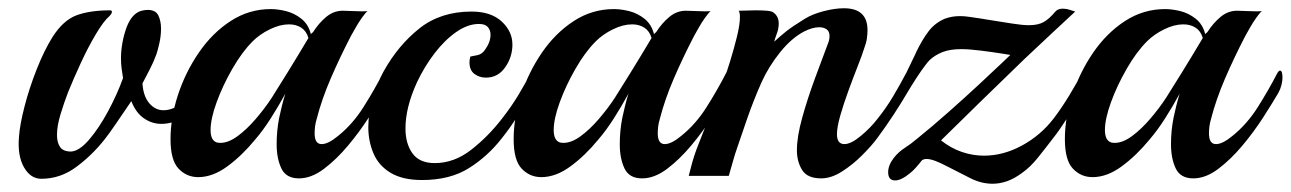

<svg xmlns="http://www.w3.org/2000/svg" viewBox="-20 -426 3126 465"><path d="M80 7Q54 7 38 -21Q22 -49 26 -95Q28 -124 39.5 -168.5Q51 -213 69 -258.5Q87 -304 107 -336Q133 -377 165.5 -389Q198 -401 247 -401Q251 -401 251 -397Q251 -393 245 -387Q231 -375 212 -343Q193 -311 175.5 -273Q158 -235 145 -203Q135 -177 126.5 -149Q118 -121 118 -99Q118 -81 125.5 -70Q133 -59 152 -59Q172 -60 196 -88Q220 -116 242 -157Q264 -198 278 -237Q276 -248 274.5 -260Q273 -272 273 -285Q273 -303 276.5 -322.5Q280 -342 287 -361Q300 -394 323 -400Q327 -401 330.5 -401.5Q334 -402 338 -402Q357 -402 363.5 -388.5Q370 -375 370 -357Q370 -339 366 -321.5Q362 -304 359 -295Q352 -276 343 -258.5Q334 -241 325 -224Q327 -193 341.5 -176Q356 -159 376 -159Q401 -159 426 -181Q440 -193 451.5 -211.5Q463 -230 472 -246Q477 -255 479 -250Q481 -245 481 -234Q481 -225 479.5 -214.5Q478 -204 474 -198Q460 -173 442 -156.5Q424 -140 404 -132Q388 -126 371 -126Q348 -126 328.5 -139.5Q309 -153 298 -181Q277 -150 259.5 -124.5Q242 -99 233 -88Q203 -50 164.5 -21.5Q126 7 80 7Z M704 6Q673 6 661.5 -18Q650 -42 650 -77Q650 -109 656 -140Q659 -154 662.5 -168.5Q666 -183 671 -199Q654 -168 635.5 -139Q617 -110 598 -88Q566 -49 530.5 -23Q495 3 460 3Q432 3 412.5 -17.5Q393 -38 393 -89Q393 -141 411 -196Q429 -251 461.5 -298.5Q494 -346 538.5 -375Q583 -404 636 -404Q653 -404 673 -399Q693 -394 710 -380.5Q727 -367 733 -343Q734 -345 735.5 -346Q737 -347 738 -348Q752 -370 770 -385Q788 -400 810 -400Q821 -400 841 -399Q861 -398 870 -399Q865 -395 856.5 -383Q848 -371 841 -358.5Q834 -346 830 -339Q803 -287 781 -236Q759 -185 747 -138Q744 -128 743 -119.5Q742 -111 742 -103Q742 -77 759 -77Q775 -77 799 -97Q834 -125 860.5 -167Q887 -209 907 -248Q911 -255 914 -255Q920 -255 920 -238Q920 -230 917.5 -220Q915 -210 910 -201Q896 -177 873.5 -142Q851 -107 823 -73.5Q795 -40 764.5 -17Q734 6 704 6ZM505 -81Q508 -80 514 -80Q533 -80 555 -96Q577 -112 599 -137.5Q621 -163 638 -189Q682 -259 703 -294Q724 -329 727 -334Q722 -351 709.5 -359Q697 -367 680 -367Q658 -367 633.5 -355Q609 -343 592 -326Q566 -300 542.5 -259Q519 -218 504.5 -178Q490 -138 490 -111Q490 -86 505 -81Z M1002 10Q955 10 926 -7.5Q897 -25 884.5 -54.5Q872 -84 872 -118Q872 -152 882 -187Q892 -222 909 -253Q944 -316 995.5 -357Q1047 -398 1122 -398Q1169 -398 1195 -374Q1221 -350 1221 -318Q1221 -288 1203.5 -263Q1186 -238 1157 -238Q1141 -238 1129 -247Q1117 -256 1117 -275Q1117 -278 1117.5 -281.5Q1118 -285 1119 -289Q1125 -290 1136.5 -292.5Q1148 -295 1155 -306Q1168 -324 1168 -342Q1168 -353 1161.5 -360.5Q1155 -368 1140 -368Q1113 -368 1085 -348.5Q1057 -329 1032.5 -297Q1008 -265 990 -227Q962 -166 962 -115Q962 -78 979 -54.5Q996 -31 1033 -31Q1080 -31 1121.5 -63.5Q1163 -96 1196 -139Q1218 -167 1235.5 -196Q1253 -225 1265 -249Q1269 -256 1272 -256Q1278 -256 1278 -239Q1278 -231 1275.5 -220.5Q1273 -210 1268 -201Q1251 -173 1233.5 -145Q1216 -117 1196 -92Q1162 -48 1116 -19Q1070 10 1002 10Z M1535 6Q1504 6 1492.5 -18Q1481 -42 1481 -77Q1481 -109 1487 -140Q1490 -154 1493.5 -168.5Q1497 -183 1502 -199Q1485 -168 1466.5 -139Q1448 -110 1429 -88Q1397 -49 1361.5 -23Q1326 3 1291 3Q1263 3 1243.5 -17.5Q1224 -38 1224 -89Q1224 -141 1242 -196Q1260 -251 1292.5 -298.5Q1325 -346 1369.5 -375Q1414 -404 1467 -404Q1484 -404 1504 -399Q1524 -394 1541 -380.5Q1558 -367 1564 -343Q1565 -345 1566.5 -346Q1568 -347 1569 -348Q1583 -370 1601 -385Q1619 -400 1641 -400Q1652 -400 1672 -399Q1692 -398 1701 -399Q1696 -395 1687.5 -383Q1679 -371 1672 -358.5Q1665 -346 1661 -339Q1634 -287 1612 -236Q1590 -185 1578 -138Q1575 -128 1574 -119.5Q1573 -111 1573 -103Q1573 -77 1590 -77Q1606 -77 1630 -97Q1665 -125 1691.5 -167Q1718 -209 1738 -248Q1742 -255 1745 -255Q1751 -255 1751 -238Q1751 -230 1748.5 -220Q1746 -210 1741 -201Q1727 -177 1704.5 -142Q1682 -107 1654 -73.5Q1626 -40 1595.5 -17Q1565 6 1535 6ZM1336 -81Q1339 -80 1345 -80Q1364 -80 1386 -96Q1408 -112 1430 -137.5Q1452 -163 1469 -189Q1513 -259 1534 -294Q1555 -329 1558 -334Q1553 -351 1540.5 -359Q1528 -367 1511 -367Q1489 -367 1464.5 -355Q1440 -343 1423 -326Q1397 -300 1373.5 -259Q1350 -218 1335.5 -178Q1321 -138 1321 -111Q1321 -86 1336 -81Z M1969 6Q1935 6 1922.5 -14.5Q1910 -35 1910 -62Q1910 -95 1923 -141.5Q1936 -188 1953.5 -235.5Q1971 -283 1985 -320Q1989 -329 1989 -339Q1989 -350 1982 -355Q1975 -360 1964 -360Q1948 -360 1928 -350Q1897 -334 1869 -299Q1841 -264 1824 -226Q1805 -183 1790 -140Q1775 -97 1766 -70Q1760 -53 1755 -35Q1750 -17 1745 0H1648Q1648 0 1654.5 -25Q1661 -50 1671 -75Q1688 -119 1705.5 -163Q1723 -207 1736 -241Q1740 -251 1748.5 -278.5Q1757 -306 1764.5 -336Q1772 -366 1772 -385Q1772 -396 1769 -400Q1778 -400 1789.5 -400.5Q1801 -401 1811 -401Q1825 -401 1837.5 -400Q1850 -399 1854 -395Q1866 -386 1866 -369Q1866 -357 1861.5 -345Q1857 -333 1855 -325Q1869 -338 1884 -350Q1899 -362 1930 -381Q1948 -392 1975 -399Q2002 -406 2024 -406Q2081 -406 2081 -353Q2081 -344 2079.5 -333Q2078 -322 2073 -309Q2068 -293 2057 -265Q2046 -237 2034.5 -205.5Q2023 -174 2015 -146Q2007 -118 2007 -101Q2007 -77 2025 -77Q2041 -77 2065 -97Q2088 -116 2105 -138Q2126 -164 2143.5 -193.5Q2161 -223 2174 -248Q2179 -256 2181 -256Q2187 -256 2187 -239Q2187 -231 2184.5 -220.5Q2182 -210 2177 -201Q2163 -177 2144 -148Q2125 -119 2105 -92Q2091 -73 2068 -50Q2045 -27 2019 -10.5Q1993 6 1969 6Z M2182 -5Q2162 11 2148 11Q2131 11 2131 -9Q2131 -26 2145 -44Q2156 -58 2171.5 -68Q2187 -78 2201 -90Q2237 -119 2276.5 -154Q2316 -189 2350 -220.5Q2384 -252 2405.5 -272.5Q2427 -293 2427 -293Q2427 -293 2405 -296.5Q2383 -300 2355 -303.5Q2327 -307 2308 -307Q2281 -307 2263 -300Q2245 -293 2232 -281Q2224 -273 2211.5 -255Q2199 -237 2187 -217.5Q2175 -198 2166 -183Q2164 -179 2162 -184.5Q2160 -190 2160 -200Q2160 -209 2161.5 -218.5Q2163 -228 2167 -234Q2173 -245 2179.5 -259Q2186 -273 2192 -285Q2198 -297 2199 -300Q2214 -331 2229.5 -351Q2245 -371 2269 -381Q2286 -387 2305 -387Q2316 -387 2329 -385Q2342 -383 2356 -381L2368 -379Q2406 -373 2431 -369Q2456 -365 2472 -365Q2494 -365 2507.5 -372.5Q2521 -380 2536 -398Q2542 -405 2554 -405Q2562 -405 2570 -402.5Q2578 -400 2584 -398Q2558 -374 2526.5 -344.5Q2495 -315 2461 -283Q2410 -234 2359.5 -184.5Q2309 -135 2259 -86Q2283 -67 2309.5 -58Q2336 -49 2363 -49Q2410 -49 2455 -73.5Q2500 -98 2531 -138Q2551 -164 2570 -195.5Q2589 -227 2602 -252Q2606 -260 2610 -260Q2615 -260 2615 -245Q2615 -235 2612.5 -223.5Q2610 -212 2603 -201Q2590 -179 2581.5 -166Q2573 -153 2562 -136Q2554 -124 2546.5 -113Q2539 -102 2531 -92Q2512 -67 2493.5 -44Q2475 -21 2455 -7Q2436 7 2418.5 13Q2401 19 2384 19Q2357 19 2331 6Q2305 -7 2274 -23Q2259 -31 2246 -36Q2233 -41 2224 -41Q2218 -41 2213 -38Q2206 -29 2198 -20Q2190 -11 2182 -5Z M2870 6Q2839 6 2827.5 -18Q2816 -42 2816 -77Q2816 -109 2822 -140Q2825 -154 2828.5 -168.5Q2832 -183 2837 -199Q2820 -168 2801.5 -139Q2783 -110 2764 -88Q2732 -49 2696.5 -23Q2661 3 2626 3Q2598 3 2578.5 -17.5Q2559 -38 2559 -89Q2559 -141 2577 -196Q2595 -251 2627.5 -298.5Q2660 -346 2704.5 -375Q2749 -404 2802 -404Q2819 -404 2839 -399Q2859 -394 2876 -380.5Q2893 -367 2899 -343Q2900 -345 2901.5 -346Q2903 -347 2904 -348Q2918 -370 2936 -385Q2954 -400 2976 -400Q2987 -400 3007 -399Q3027 -398 3036 -399Q3031 -395 3022.5 -383Q3014 -371 3007 -358.5Q3000 -346 2996 -339Q2969 -287 2947 -236Q2925 -185 2913 -138Q2910 -128 2909 -119.5Q2908 -111 2908 -103Q2908 -77 2925 -77Q2941 -77 2965 -97Q3000 -125 3026.5 -167Q3053 -209 3073 -248Q3077 -255 3080 -255Q3086 -255 3086 -238Q3086 -230 3083.5 -220Q3081 -210 3076 -201Q3062 -177 3039.5 -142Q3017 -107 2989 -73.5Q2961 -40 2930.5 -17Q2900 6 2870 6ZM2671 -81Q2674 -80 2680 -80Q2699 -80 2721 -96Q2743 -112 2765 -137.5Q2787 -163 2804 -189Q2848 -259 2869 -294Q2890 -329 2893 -334Q2888 -351 2875.5 -359Q2863 -367 2846 -367Q2824 -367 2799.5 -355Q2775 -343 2758 -326Q2732 -300 2708.5 -259Q2685 -218 2670.5 -178Q2656 -138 2656 -111Q2656 -86 2671 -81Z"/></svg>

Font: Playball
Style: Regular
Weight: 400
Designer: Robert E. Leuschke
Foundry: Robert E. Leuschke
Version: Version 1.010